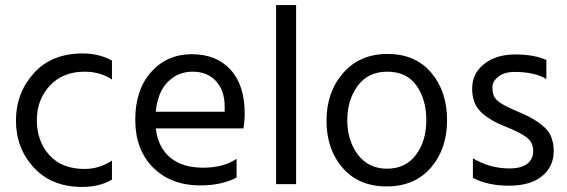

<svg xmlns="http://www.w3.org/2000/svg" viewBox="-20 -727 2240 758"><path d="M304 11Q184 11 113.5 -65.5Q43 -142 43 -251Q43 -360 113.5 -438Q184 -516 306 -516Q371 -516 422 -488V-413Q376 -444 314 -444Q228 -444 176.5 -388.5Q125 -333 125.5 -251Q126 -169 175 -114.5Q224 -60 314 -60Q372 -60 422 -93V-18Q374 11 304 11Z M595 -286H867V-306Q867 -369 833 -406.5Q799 -444 740.5 -444Q682 -444 642 -403Q602 -362 595 -286ZM770 5Q655 5 584.5 -65.5Q514 -136 514 -254.5Q514 -373 577 -443Q640 -513 737 -513Q834 -513 890 -452Q946 -391 946 -279Q946 -247 941 -220H595Q604 -145 652 -105Q700 -65 781.5 -65Q863 -65 914 -100V-26Q855 5 770 5Z M1149 0H1070V-707H1149Z M1509 -444Q1433 -444 1392 -388Q1351 -332 1351 -252Q1351 -172 1393 -116.5Q1435 -61 1508 -61Q1581 -61 1622 -115.5Q1663 -170 1663 -252.5Q1663 -335 1624 -389.5Q1585 -444 1509 -444ZM1510 -514Q1620 -514 1682.5 -440Q1745 -366 1745 -252.5Q1745 -139 1681 -65Q1617 9 1506.5 9Q1396 9 1332.5 -64.5Q1269 -138 1269 -250.5Q1269 -363 1334.5 -438.5Q1400 -514 1510 -514Z M1847 -25V-102Q1914 -62 1991 -62Q2037 -62 2061 -80Q2085 -98 2085 -131.5Q2085 -165 2058.5 -185Q2032 -205 1972.5 -228.5Q1913 -252 1878.5 -285Q1844 -318 1844 -377.5Q1844 -437 1891.5 -474.5Q1939 -512 2014 -512Q2089 -512 2137 -490V-415Q2091 -443 2011 -443Q1971 -443 1947.5 -424.5Q1924 -406 1924 -382.5Q1924 -359 1931 -345.5Q1938 -332 1958 -319Q1982 -304 2038 -280.5Q2094 -257 2130 -224Q2166 -191 2166 -130.5Q2166 -70 2120.5 -32Q2075 6 1989.5 6Q1904 6 1847 -25Z"/></svg>

Font: Hind Madurai
Style: Regular
Weight: 400
Designer: Jyotish Sonowal
Foundry: Indian Type Foundry
Version: Version 0.702;PS 1.0;hotconv 1.0.81;makeotf.lib2.5.63406